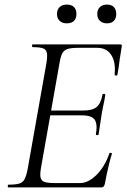

<svg xmlns="http://www.w3.org/2000/svg" viewBox="-20 -819 554 839"><path d="M16 -12Q49 -12 64.5 -17Q80 -22 87.5 -36Q95 -50 101 -81L183 -544Q186 -564 186 -576Q186 -598 173 -605.5Q160 -613 123 -613Q120 -613 120 -619Q120 -625 123 -625H506Q514 -625 512 -616L503 -559Q499 -523 493 -492Q492 -488 486 -489Q480 -490 481 -493Q482 -501 482 -516Q482 -559 462 -584.5Q442 -610 405 -610H323Q291 -610 275.5 -605Q260 -600 252.5 -586.5Q245 -573 240 -543L159 -85Q156 -67 156 -55Q156 -34 169 -26.5Q182 -19 219 -19H329Q366 -19 402 -55Q438 -91 458 -149Q459 -152 464.5 -151Q470 -150 469 -147Q454 -100 438 -15Q436 -7 432.5 -3.5Q429 0 422 0H16Q14 0 14 -6Q14 -12 16 -12ZM399 -233Q402 -250 402 -263Q402 -291 387 -303Q372 -315 338 -315H174L177 -336H345Q384 -336 402.5 -351.5Q421 -367 428 -406Q428 -409 434 -409Q436 -409 438.5 -407.5Q441 -406 440 -404Q436 -376 431 -356L425 -325L419 -286Q419 -283 411 -232Q410 -228 404 -228.5Q398 -229 399 -233ZM229 -758Q229 -777 240.5 -788Q252 -799 272 -799Q292 -799 303 -788.5Q314 -778 314 -758Q314 -738 303 -727.5Q292 -717 272 -717Q252 -717 240.5 -728Q229 -739 229 -758ZM405 -758Q405 -777 416.5 -788Q428 -799 448 -799Q467 -799 477.5 -788Q488 -777 488 -758Q488 -739 477.5 -728Q467 -717 448 -717Q428 -717 416.5 -728Q405 -739 405 -758Z"/></svg>

Font: Cormorant Garamond
Style: Italic
Weight: 400
Italic angle: -10°
Designer: Christian Thalmann (Catharsis Fonts)
Foundry: Catharsis Fonts
Version: Version 4.000